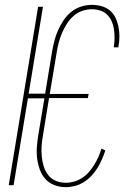

<svg xmlns="http://www.w3.org/2000/svg" viewBox="-20 -763 540 791"><path d="M251 8Q226 8 204 -0.5Q182 -9 167 -25.5Q152 -42 144 -64.5Q136 -87 133 -110.5Q130 -134 132 -159Q134 -184 138 -208L163 -358H95L36 0H16L137 -735H157L98 -377H166L195 -553Q199 -575 204.5 -596.5Q210 -618 219.5 -639Q229 -660 242 -679.5Q255 -699 273.5 -714Q292 -729 314.5 -736Q337 -743 358 -743Q379 -743 398.5 -737.5Q418 -732 432.5 -720Q447 -708 455.5 -690.5Q464 -673 468 -653.5Q472 -634 472 -613.5Q472 -593 468 -572V-568H449V-572Q452 -590 452 -608Q452 -626 449.5 -643Q447 -660 440 -675.5Q433 -691 421.5 -702.5Q410 -714 393 -719.5Q376 -725 358 -725Q339 -725 318.5 -718Q298 -711 282.5 -697Q267 -683 255.5 -665Q244 -647 236 -628Q228 -609 222.5 -589.5Q217 -570 214 -550L185 -376H345L342 -359H182L157 -205Q153 -184 151.5 -162Q150 -140 152 -119Q154 -98 160 -78Q166 -58 178.5 -42Q191 -26 210 -18Q229 -10 251 -10Q268 -10 285.5 -15Q303 -20 319 -30.5Q335 -41 347 -55Q359 -69 368.5 -84.5Q378 -100 385.5 -117Q393 -134 398 -151L414 -143Q408 -125 400 -106.5Q392 -88 381.5 -71Q371 -54 357 -39Q343 -24 325.5 -13Q308 -2 289 3Q270 8 251 8Z"/></svg>

Font: Iosevka Curly Thin
Style: Italic
Weight: 100
Italic angle: -9°
Monospace: yes
Designer: Belleve Invis
Foundry: Belleve Invis
Version: Version 22.1.2; ttfautohint (v1.8.4)